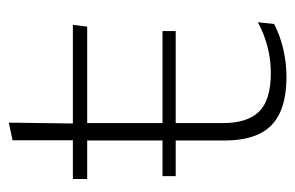

<svg xmlns="http://www.w3.org/2000/svg" viewBox="-137 -524 670 436"><g transform="rotate(-90 198.0 -306.0)"><path d="M242 9.5Q191 9.5 159 -5.8Q127 -21 112 -52.2Q97 -83.5 97 -130.5V-459H136.5V-134.5Q136.5 -79.5 162.5 -52.8Q188.5 -26 250.5 -26Q280.5 -26 309.8 -33.5Q339 -41 365.5 -55.5L361.5 -18.5Q338 -6 306.5 1.8Q275 9.5 242 9.5ZM16 -242V-272H345.5V-242ZM9.5 -443V-475.5H359.5L355.5 -443ZM97.5 -469.5V-612.5L137.5 -621L135.5 -469.5Z"/></g></svg>

Font: Anek Latin Medium ExtraLight
Style: Regular
Weight: 250
Version: Version 1.003